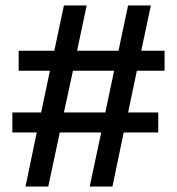

<svg xmlns="http://www.w3.org/2000/svg" viewBox="-20 -680 646 700"><path d="M73 0 114 -197H25V-270H130L162 -422H48V-495H178L213 -660H296L261 -495H412L447 -660H530L495 -495H580V-422H479L447 -270H557V-197H431L390 0H307L349 -197H198L156 0ZM213 -270H364L396 -422H246Z"/></svg>

Font: Bricolage Grotesque 10pt
Style: Regular
Weight: 400
Designer: Mathieu Triay
Foundry: Atelier Triay
Version: Version 1.000; ttfautohint (v1.8.4.7-5d5b);gftools[0.9.32]